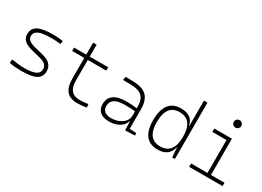

<svg xmlns="http://www.w3.org/2000/svg" viewBox="-19 -1452 2969 2172"><g transform="rotate(30 1465.0 -366.5)"><path d="M252.9 9.8Q196.8 9.8 157.7 6.3Q118.7 2.9 87.9 -4.9L93.8 -51.3Q189 -35.2 252.9 -35.2Q356.9 -35.2 404.1 -57.6Q451.2 -80.1 451.2 -129.9Q451.2 -164.6 427.5 -188Q403.8 -211.4 351.1 -224.6L236.3 -253.4Q161.1 -272 128.4 -305.2Q95.7 -338.4 95.7 -386.2Q95.7 -460.9 158 -494.1Q220.2 -527.3 359.4 -527.3Q391.6 -527.3 419.7 -525.1Q447.8 -522.9 484.4 -517.6L479 -475.6Q439 -479.5 409.9 -481Q380.9 -482.4 356.4 -482.4Q243.7 -482.4 193.1 -459.5Q142.6 -436.5 142.6 -385.7Q142.6 -356.4 169.7 -333.7Q196.8 -311 258.8 -295.9L350.1 -273.9Q429.2 -254.9 463.6 -219.7Q498 -184.6 498 -129.9Q498 -56.2 440.2 -23.2Q382.3 9.8 252.9 9.8Z M972.7 9.8Q790.5 9.8 790.5 -200.2V-473.6H631.8V-517.6H790.5V-673.8H836.4V-517.6H1077.1V-473.6H836.4V-200.2Q836.4 -35.2 982.4 -35.2Q1012.7 -35.2 1039.1 -37.8Q1065.4 -40.5 1091.3 -45.4L1096.7 -2Q1065.4 3.9 1035.6 6.8Q1005.9 9.8 972.7 9.8Z M1600.6 4.9 1595.7 -109.4H1589.8Q1582.5 -75.2 1554.9 -48.3Q1527.3 -21.5 1484.9 -5.9Q1442.4 9.8 1390.6 9.8Q1314 9.8 1272.2 -25.4Q1230.5 -60.5 1230.5 -124Q1230.5 -286.1 1454.1 -286.1Q1492.2 -286.1 1527.1 -283.9Q1562 -281.7 1589.4 -276.9V-297.9Q1589.4 -391.1 1543.7 -432.9Q1498 -474.6 1396.5 -476.1L1293.9 -477.5L1303.7 -522.5L1396.5 -521Q1522.5 -519 1579.3 -464.6Q1636.2 -410.2 1636.2 -291.5V-37.1L1725.6 -30.8V0ZM1589.4 -236.8Q1558.6 -241.7 1521.7 -242.7Q1484.9 -243.7 1451.7 -243.7Q1277.3 -243.7 1277.3 -127.4Q1277.3 -83 1307.1 -59.1Q1336.9 -35.2 1390.6 -35.2Q1447.3 -35.2 1492.2 -54.4Q1537.1 -73.7 1563.2 -106.7Q1589.4 -139.6 1589.4 -181.2Z M2022.9 9.8Q1921.4 9.8 1868.9 -57.1Q1816.4 -124 1816.4 -253.9Q1816.4 -388.7 1869.6 -458Q1922.9 -527.3 2025.9 -527.3Q2175.8 -527.3 2200.2 -401.4H2204.1V-732.4H2250V2.4L2214.4 4.9L2204.6 -122.1H2202.1Q2189.9 -61 2146.5 -25.6Q2103 9.8 2022.9 9.8ZM2204.1 -255.9V-261.2Q2204.1 -482.4 2031.7 -482.4Q1863.3 -482.4 1863.3 -253.9Q1863.3 -146.5 1906.2 -90.8Q1949.2 -35.2 2032.7 -35.2Q2117.2 -35.2 2160.6 -91.1Q2204.1 -147 2204.1 -255.9Z M2433.6 0V-43.9H2647.9V-473.6H2462.9V-517.6H2693.8V-43.9H2870.1V0ZM2665 -646Q2645 -646 2630.6 -660.2Q2616.2 -674.3 2616.2 -694.3Q2616.2 -714.4 2630.6 -728.8Q2645 -743.2 2665 -743.2Q2685.1 -743.2 2699.5 -728.8Q2713.9 -714.4 2713.9 -694.3Q2713.9 -674.3 2699.5 -660.2Q2685.1 -646 2665 -646Z"/></g></svg>

Font: Cascadia Mono NF ExtraLight
Style: Regular
Weight: 200
Monospace: yes
Designer: Aaron Bell
Foundry: Saja Typeworks
Version: Version 2404.023; ttfautohint (v1.8.4)